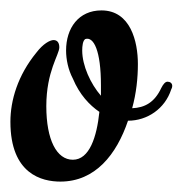

<svg xmlns="http://www.w3.org/2000/svg" viewBox="-37 -342 351 369"><path d="M103 -35C72 -35 52 -73 52 -138C52 -205 77 -237 77 -251C77 -260 73 -265 66 -265C59 -265 46 -258 33 -241C-3 -197 -17 -149 -17 -108C-17 -7 44 7 79 7C146 7 187 -45 209 -110C246 -110 280 -133 292 -170C293 -172 294 -174 294 -177C294 -182 290 -185 285 -185C281 -185 277 -181 273 -173C260 -145 241 -135 217 -134C225 -163 228 -192 228 -219C228 -262 214 -322 158 -322C114 -322 90 -288 90 -245C90 -228 94 -208 103 -191C116 -160 135 -140 154 -127C149 -79 135 -35 103 -35ZM157 -158C137 -181 121 -216 121 -245C121 -253 122 -264 127 -267C143 -272 157 -245 157 -178Z"/></svg>

Font: Engagement
Style: Regular
Weight: 400
Designer: Astigmatic (AOETI)
Foundry: Astigmatic (AOETI)
Version: Version 1.000